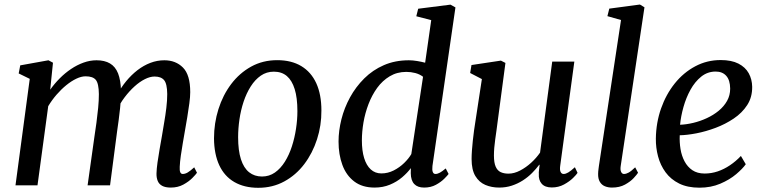

<svg xmlns="http://www.w3.org/2000/svg" viewBox="-20 -838 3454 868"><path d="M219.5 -554.5 207 -432.5Q226 -459.5 249.8 -483.5Q273.5 -507.5 301 -526Q328.5 -544.5 357.8 -555Q387 -565.5 416.5 -565.5Q453 -565.5 477.2 -551.2Q501.5 -537 513.8 -506.2Q526 -475.5 527 -425.5Q527 -420.5 526.8 -414.5Q526.5 -408.5 526 -402.5Q525.5 -396.5 525 -389.5L509.5 -409Q527 -442.5 550.5 -471Q574 -499.5 601.5 -520.8Q629 -542 659.8 -553.8Q690.5 -565.5 723 -565.5Q774.5 -565.5 807.2 -532.5Q840 -499.5 840 -421.5Q840 -401 836 -370.8Q832 -340.5 826.5 -307.5Q821 -274.5 816 -246.5Q811.5 -220.5 806.5 -191.5Q801.5 -162.5 797.5 -134.5Q793.5 -106.5 792.5 -84Q791.5 -67 795 -59.2Q798.5 -51.5 806 -51.5Q817 -51.5 828.8 -58.5Q840.5 -65.5 858 -81.5L870.5 -57Q865.5 -49.5 849.5 -33.2Q833.5 -17 808.8 -3.5Q784 10 752 10Q727.5 10 713 2Q698.5 -6 692.8 -20.5Q687 -35 687.5 -54Q688 -74.5 692 -103.2Q696 -132 701.5 -163.2Q707 -194.5 712 -223Q716.5 -251 722.2 -284Q728 -317 732 -350.5Q736 -384 736 -413Q735.5 -459.5 721.8 -475.8Q708 -492 679 -492Q658.5 -492 635 -480.2Q611.5 -468.5 588 -447.2Q564.5 -426 543.5 -398.2Q522.5 -370.5 507.5 -338L526.5 -398Q525.5 -375 522.8 -348.2Q520 -321.5 516.5 -295Q513 -268.5 509.5 -245L477.5 0H376L407 -221Q411.5 -249.5 416 -283.2Q420.5 -317 423.8 -350.5Q427 -384 427 -412.5Q426.5 -460.5 413.2 -476.8Q400 -493 367 -493Q347.5 -493 325 -482.2Q302.5 -471.5 279.5 -452.8Q256.5 -434 235.5 -409.8Q214.5 -385.5 198 -358L149.5 0H50L114.5 -481.5L64.5 -506L71.5 -542.5L199 -565.5Z M1233 -566Q1297.5 -566 1342 -539.2Q1386.5 -512.5 1409.8 -461.8Q1433 -411 1433 -338.5Q1433.5 -271 1413.2 -208.2Q1393 -145.5 1355.5 -96Q1318 -46.5 1265.2 -17.8Q1212.5 11 1147.5 11Q1084.5 11 1039.5 -15Q994.5 -41 971.2 -91.2Q948 -141.5 947.5 -212.5Q947.5 -281 967.5 -344.5Q987.5 -408 1025 -457.8Q1062.5 -507.5 1115.2 -536.8Q1168 -566 1233 -566ZM1218 -514Q1185 -514 1159 -496Q1133 -478 1113.5 -447.2Q1094 -416.5 1081.2 -378Q1068.5 -339.5 1062.5 -298Q1056.5 -256.5 1056.5 -218Q1056.5 -157.5 1069.2 -118Q1082 -78.5 1106.2 -59.2Q1130.5 -40 1164.5 -40Q1197 -40 1222.8 -58Q1248.5 -76 1267.8 -106.8Q1287 -137.5 1299.5 -176Q1312 -214.5 1318.2 -255.8Q1324.5 -297 1324.5 -335.5Q1324.5 -396 1312.2 -435.2Q1300 -474.5 1276.8 -494.2Q1253.5 -514 1218 -514Z M1935 -87.5Q1933 -69.5 1936.5 -60.5Q1940 -51.5 1948.5 -51.5Q1958 -51.5 1968.8 -57.5Q1979.5 -63.5 1995 -76.5L2008 -51.5Q2003.5 -45 1988.5 -30Q1973.5 -15 1950.5 -2.5Q1927.5 10 1897.5 10Q1868 10 1852.8 -6Q1837.5 -22 1837 -55L1837.5 -78Q1822 -57 1798 -36.5Q1774 -16 1742.5 -3Q1711 10 1673.5 10Q1617.5 10 1581.2 -17.8Q1545 -45.5 1527.8 -92.5Q1510.5 -139.5 1510.5 -198Q1510.5 -247 1523.5 -298.8Q1536.5 -350.5 1562.5 -398Q1588.5 -445.5 1626.8 -483.5Q1665 -521.5 1715.5 -543.5Q1766 -565.5 1828.5 -565.5Q1846 -565.5 1865.5 -562.2Q1885 -559 1902 -554.5L1929.5 -747L1862 -764.5L1870.5 -798.5L2016.5 -817L2039 -804.5ZM1892.5 -491Q1877.5 -502.5 1857.5 -507.8Q1837.5 -513 1817 -513Q1775 -513 1742 -493.2Q1709 -473.5 1685.2 -440.8Q1661.5 -408 1646 -367.5Q1630.5 -327 1623.2 -284.5Q1616 -242 1616 -203Q1616 -157 1626.2 -123.5Q1636.5 -90 1656.2 -72Q1676 -54 1704 -54Q1733.5 -54 1760 -67.5Q1786.5 -81 1807.2 -101.2Q1828 -121.5 1839.5 -141.5Z M2236.5 10Q2202.5 10 2174.2 -2Q2146 -14 2129 -42.2Q2112 -70.5 2112 -119Q2112 -136.5 2113.5 -157.5Q2115 -178.5 2117.5 -202Q2120 -225.5 2123.2 -249Q2126.5 -272.5 2130 -294L2158.5 -480.5L2105.5 -508L2111.5 -544L2244.5 -564L2265 -553.5L2230 -290Q2227.5 -269 2224.5 -248.2Q2221.5 -227.5 2218.8 -207.8Q2216 -188 2214.5 -169.8Q2213 -151.5 2213 -135Q2213 -102.5 2220.8 -84.8Q2228.5 -67 2243.2 -60Q2258 -53 2278.5 -53Q2304.5 -53 2331.2 -67Q2358 -81 2381.5 -102.5Q2405 -124 2421.5 -148L2476.5 -559.5H2576.5L2512.5 -88Q2510 -69.5 2514.5 -60.5Q2519 -51.5 2528 -51.5Q2537.5 -51.5 2549.2 -58.5Q2561 -65.5 2579 -82L2591 -56.5Q2586.5 -49 2570.5 -33.2Q2554.5 -17.5 2529.8 -4Q2505 9.5 2474.5 9.5Q2443.5 9.5 2428.8 -7.5Q2414 -24.5 2416 -52.5Q2415.5 -54.5 2415.8 -59Q2416 -63.5 2416.8 -69.2Q2417.5 -75 2418.2 -81Q2419 -87 2419.5 -92.5L2418 -93.5Q2403.5 -74 2385 -55.5Q2366.5 -37 2343.5 -22.2Q2320.5 -7.5 2294 1.2Q2267.5 10 2236.5 10Z M2786 -87Q2783.5 -70 2788 -60.8Q2792.5 -51.5 2801 -51.5Q2810.5 -51.5 2822 -57.8Q2833.5 -64 2851.5 -81.5L2864.5 -57Q2859.5 -49 2844.8 -33Q2830 -17 2805.5 -3.5Q2781 10 2746.5 10Q2729 10 2714.5 4Q2700 -2 2691.8 -16Q2683.5 -30 2684 -52Q2684 -56.5 2684.5 -62.8Q2685 -69 2686 -76Q2687 -83 2687.5 -87.5L2787.5 -747.5L2726 -765L2734.5 -799L2873 -817.5L2893.5 -805Z M3351.5 -95.5Q3337.5 -75.5 3308 -50.5Q3278.5 -25.5 3236.2 -7.5Q3194 10.5 3142 10.5Q3088.5 10.5 3050.5 -8.2Q3012.5 -27 2989 -59Q2965.5 -91 2955 -130.8Q2944.5 -170.5 2945 -211.5Q2946 -283.5 2968.5 -347.5Q2991 -411.5 3030.5 -460.8Q3070 -510 3123 -538.2Q3176 -566.5 3238 -566.5Q3287 -566.5 3318.2 -550.5Q3349.5 -534.5 3364.8 -507Q3380 -479.5 3380.5 -445.5Q3381 -398.5 3358 -363Q3335 -327.5 3297 -302Q3259 -276.5 3215 -260Q3171 -243.5 3128 -235.2Q3085 -227 3053 -226.5Q3051.5 -195 3056.5 -164.2Q3061.5 -133.5 3074.8 -108.5Q3088 -83.5 3110.2 -68.5Q3132.5 -53.5 3165.5 -53.5Q3196 -53.5 3224.8 -63.2Q3253.5 -73 3280.2 -91Q3307 -109 3329.5 -133ZM3215.5 -514.5Q3178.5 -514.5 3150 -491.5Q3121.5 -468.5 3101.5 -432.2Q3081.5 -396 3069.8 -354Q3058 -312 3054.5 -274Q3082.5 -275 3114 -282.5Q3145.5 -290 3175.2 -303.8Q3205 -317.5 3229 -337.2Q3253 -357 3267 -382Q3281 -407 3281 -437.5Q3280.5 -476 3263.2 -495.2Q3246 -514.5 3215.5 -514.5Z"/></svg>

Font: Merriweather 24pt
Style: Italic
Weight: 400
Italic angle: -7.8°
Designer: Eben Sorkin
Foundry: Eben Sorkin
Version: Version 2.101